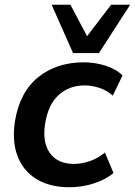

<svg xmlns="http://www.w3.org/2000/svg" viewBox="-20 -777 567 807"><path d="M272 10Q189 10 133 -24.5Q77 -59 53.5 -121.5Q30 -184 43 -268Q63 -390 140.5 -452.5Q218 -515 332 -515Q379 -515 423.5 -501Q468 -487 495 -460L454 -375Q430 -397 398 -407.5Q366 -418 336 -418Q272 -418 227.5 -378.5Q183 -339 170 -259Q157 -180 189.5 -134Q222 -88 292 -88Q322 -88 356.5 -99.5Q391 -111 421 -136L457 -50Q426 -23 375.5 -6.5Q325 10 272 10ZM287 -554 197 -757H276L346 -625L447 -757H527L396 -554Z"/></svg>

Font: Mulish
Style: Bold Italic
Weight: 700
Italic angle: -9°
Designer: Vernon Adams
Foundry: Vernon Adams
Version: Version 3.603; ttfautohint (v1.8.3)